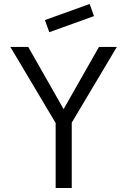

<svg xmlns="http://www.w3.org/2000/svg" viewBox="-20 -946 640 966"><path d="M341 0H260V-327L32 -710H122L300 -397L478 -710H568L341 -329ZM228 -784 206 -845 431 -926 453 -865Z"/></svg>

Font: Orbit
Style: Regular
Weight: 400
Designer: Sooun Cho
Foundry: JAMO
Version: Version 1.000; ttfautohint (v1.8.4.7-5d5b);gftools[0.9.29]